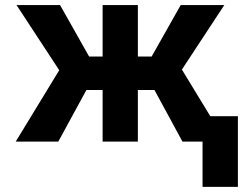

<svg xmlns="http://www.w3.org/2000/svg" viewBox="-20 -548 973 743"><path d="M686.1 0 577.8 -199.6H513.5V0H377.1V-199.6H314.3L205.6 0H40.8L209.2 -276.3L44 -528.4H212.4L324.9 -329.2H377.1V-528.4H513.5V-329.2H566.8L679.3 -528.4H848L683.9 -278.8L853.7 0ZM900.6 -98.4V175.1H763.8V-98.4Z"/></svg>

Font: Interface
Style: Bold
Weight: 700
Designer: Rasmus Andersson
Foundry: rsms
Version: Version 1.8